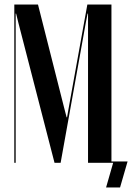

<svg xmlns="http://www.w3.org/2000/svg" viewBox="-20 -719 584 848"><path d="M472.2 -699H365.8L283.2 -241L276.2 -201H274.2L263.8 -241L147.8 -699H43.2V0H49.2V-619V-659H51.2L61 -619L220.8 0H247.8L359 -619L366.8 -659H368.8V-619V0H472.2ZM510.2 109 543.5 -6H465.2V0H479.8L448.5 109Z"/></svg>

Font: Moniqa Black
Style: Regular
Weight: 900
Designer: Rajesh Rajput
Foundry: Rajesh Rajput
Version: Version 1.000